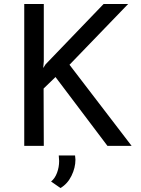

<svg xmlns="http://www.w3.org/2000/svg" viewBox="-20 -743 720 978"><path d="M200.2 -396.5 211.9 -415 507.8 -722.7H632.8L334 -413.1L650.4 0H527.3L262.7 -350.6L202.1 -292L203.1 0H103.5V-722.7H203.1V-431.6ZM240.2 181.6Q259.8 166 270.5 137.2Q281.2 108.4 281.2 77.1Q281.2 67.4 279.3 48.8H362.3Q364.3 62.5 364.3 70.3Q364.3 111.3 344.2 152.3Q324.2 193.4 288.1 214.8Z"/></svg>

Font: Josefin Sans CFJ
Style: Regular
Weight: 400
Designer: Santiago Orozco
Foundry: Typemade
Version: Version 2.000